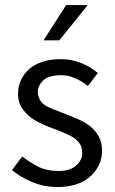

<svg xmlns="http://www.w3.org/2000/svg" viewBox="-20 -734 459 766"><path d="M187 -300.3Q218.3 -288.1 265.6 -269.5Q313 -251 336.4 -232.9Q387.2 -193.4 387.2 -133.3Q387.2 -72.8 340.3 -30.3Q293.5 12.2 209 12.2Q157.2 12.2 110.4 -6.8Q63.5 -25.9 27.8 -55.2L68.8 -109.9Q101.6 -84 134.8 -67.9Q168 -51.8 213.9 -51.8Q259.8 -51.8 284.2 -74.2Q308.6 -96.7 308.1 -121.6Q307.6 -147 297.9 -161.1Q288.1 -174.8 272.5 -185.5Q254.4 -197.8 191.9 -221.2Q129.4 -244.6 103.5 -264.6Q78.1 -285.2 64.9 -307.1Q51.8 -329.1 51.8 -358.9Q51.8 -388.7 63.5 -414.1Q87.4 -466.8 148.9 -487.3Q179.7 -498 222.7 -498Q303.2 -498 370.1 -442.9L331.1 -391.1Q274.9 -434.1 224.6 -434.1Q173.8 -434.1 152.3 -413.1Q130.9 -391.6 130.9 -369.1Q130.9 -346.7 143.1 -329.6Q155.3 -312.5 187 -300.3ZM216.8 -573.2H153.8L244.1 -713.9H330.1Z"/></svg>

Font: SourceSansPro-Regular
Style: Regular
Weight: 400
Designer: Paul D. Hunt
Foundry: Adobe Systems Incorporated
Version: Version 1.050;PS Version 1.000;hotconv 1.0.70;makeotf.lib2.5